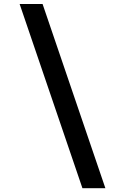

<svg xmlns="http://www.w3.org/2000/svg" viewBox="-20 -866 640 983"><path d="M519.5 97.5H402L80.5 -845.5H198Z"/></svg>

Font: Spline Sans Mono SemiBold
Style: Regular
Weight: 600
Monospace: yes
Version: Version 1.004